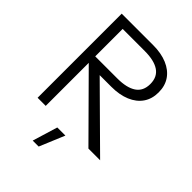

<svg xmlns="http://www.w3.org/2000/svg" viewBox="-257 -821 1138 1138"><g transform="rotate(45 312.0 -252.5)"><path d="M75 0V-705H338Q406 -705 456 -684Q506 -663 533 -624Q560 -585 560 -530Q560 -475 533 -436Q506 -397 456 -376Q406 -355 338 -355H201V-375H99V-415H328Q407 -415 448.5 -443Q490 -471 490 -530Q490 -589 448.5 -617Q407 -645 328 -645H106L143 -684V0ZM501 0 113 -391H204L599 0ZM234 200 282 42H350L284 200Z"/></g></svg>

Font: TikTok Sans Light
Style: Regular
Weight: 300
Version: Version 4.000